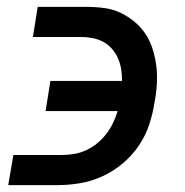

<svg xmlns="http://www.w3.org/2000/svg" viewBox="-20 -540 540 560"><path d="M4 0 19 -88H161Q179 -88 196.5 -91Q214 -94 231.5 -102Q249 -110 264 -122.5Q279 -135 290.5 -150Q302 -165 310 -182Q318 -199 323 -216H113L127 -304H336Q336 -321 333.5 -337.5Q331 -354 324.5 -369Q318 -384 307.5 -396.5Q297 -409 283 -417Q269 -425 252 -428.5Q235 -432 218 -432H76L90 -520H232Q259 -520 284.5 -516.5Q310 -513 332 -502.5Q354 -492 373 -476Q392 -460 405 -440Q418 -420 425.5 -396Q433 -372 436 -347Q439 -322 437.5 -295.5Q436 -269 431 -243Q426 -210 415.5 -177.5Q405 -145 385 -115.5Q365 -86 337.5 -63Q310 -40 278 -25.5Q246 -11 212.5 -5.5Q179 0 146 0Z"/></svg>

Font: Iosevka SS04 Semibold Oblique
Style: Regular
Weight: 600
Italic angle: -9°
Monospace: yes
Designer: Belleve Invis
Foundry: Belleve Invis
Version: Version 19.0.0; ttfautohint (v1.8.4)